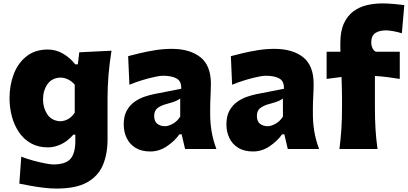

<svg xmlns="http://www.w3.org/2000/svg" viewBox="-20 -869 2378 1120"><path d="M309.1 231Q272.9 231 231.7 225.8Q190.4 220.7 153.6 213.9Q116.7 207 92.8 202.1L104 44.9Q137.7 58.1 176 68.4Q214.4 78.6 245.6 84.5Q276.9 90.3 290 90.3Q363.8 90.3 391.6 57.1Q419.4 23.9 419.4 -45.4V-83.5H407.7Q374 -44.9 335.7 -27.1Q297.4 -9.3 259.8 -9.3Q202.6 -9.3 160.4 -33.2Q118.2 -57.1 90.6 -97.9Q63 -138.7 49.3 -189.9Q35.6 -241.2 35.6 -295.9Q35.6 -373 60.5 -437.5Q85.4 -502 135.3 -541Q185.1 -580.1 258.8 -580.1Q305.2 -580.1 346.2 -556.9Q387.2 -533.7 418.9 -493.7H434.1L442.4 -564L630.4 -573.2Q607.4 -431.2 607.4 -299.3V-56.6Q607.4 28.8 580.3 93.5Q553.2 158.2 488.3 194.6Q423.3 231 309.1 231ZM332.5 -161.6Q385.7 -164.6 416 -212.4V-375.5Q380.4 -415 333 -416.5Q282.2 -414.6 256.6 -377.4Q231 -340.3 231 -288.6Q231 -239.7 256.1 -201.9Q281.2 -164.1 332.5 -161.6Z M856.9 14.6Q804.7 14.6 770.3 -6.8Q735.8 -28.3 718.8 -64.2Q701.7 -100.1 701.7 -143.1Q701.7 -191.9 719.5 -223.9Q737.3 -255.9 765.1 -275.4Q793 -294.9 823 -304.9Q853 -314.9 877 -319.8L1037.1 -351.1Q1039.1 -394.5 1010.7 -410.9Q982.4 -427.2 928.7 -427.2Q915 -427.2 882.6 -420.4Q850.1 -413.6 810.3 -401.6Q770.5 -389.6 734.9 -374.5L727.5 -541.5Q755.4 -548.8 796.6 -558.8Q837.9 -568.8 886 -576.4Q934.1 -584 981.9 -584Q1086.9 -584 1148.7 -535.6Q1210.4 -487.3 1210.4 -378.4Q1210.4 -350.6 1208.3 -310.8Q1206.1 -271 1206.1 -240.2V-198.7Q1206.1 -154.8 1213.9 -105Q1221.7 -55.2 1242.2 0H1059.6L1039.6 -85.4H1026.4Q999.5 -46.9 954.1 -16.1Q908.7 14.6 856.9 14.6ZM941.9 -132.8Q962.9 -132.8 988.8 -147.5Q1014.6 -162.1 1031.2 -189V-294.4Q1022 -287.1 1005.9 -279.8Q989.7 -272.5 949.2 -261.7Q922.4 -254.9 900.9 -240Q879.4 -225.1 879.4 -192.9Q879.4 -160.6 897.9 -146.7Q916.5 -132.8 941.9 -132.8Z M1456.1 14.6Q1403.8 14.6 1369.4 -6.8Q1335 -28.3 1317.9 -64.2Q1300.8 -100.1 1300.8 -143.1Q1300.8 -191.9 1318.6 -223.9Q1336.4 -255.9 1364.3 -275.4Q1392.1 -294.9 1422.1 -304.9Q1452.1 -314.9 1476.1 -319.8L1636.2 -351.1Q1638.2 -394.5 1609.9 -410.9Q1581.5 -427.2 1527.8 -427.2Q1514.2 -427.2 1481.7 -420.4Q1449.2 -413.6 1409.4 -401.6Q1369.6 -389.6 1334 -374.5L1326.7 -541.5Q1354.5 -548.8 1395.8 -558.8Q1437 -568.8 1485.1 -576.4Q1533.2 -584 1581.1 -584Q1686 -584 1747.8 -535.6Q1809.6 -487.3 1809.6 -378.4Q1809.6 -350.6 1807.4 -310.8Q1805.2 -271 1805.2 -240.2V-198.7Q1805.2 -154.8 1813 -105Q1820.8 -55.2 1841.3 0H1658.7L1638.7 -85.4H1625.5Q1598.6 -46.9 1553.2 -16.1Q1507.8 14.6 1456.1 14.6ZM1541 -132.8Q1562 -132.8 1587.9 -147.5Q1613.8 -162.1 1630.4 -189V-294.4Q1621.1 -287.1 1605 -279.8Q1588.9 -272.5 1548.3 -261.7Q1521.5 -254.9 1500 -240Q1478.5 -225.1 1478.5 -192.9Q1478.5 -160.6 1497.1 -146.7Q1515.6 -132.8 1541 -132.8Z M1960 0Q1967.8 -60.1 1971.4 -116.9Q1975.1 -173.8 1975.1 -244.6V-300.8Q1975.1 -327.1 1974.1 -357.2Q1973.1 -387.2 1972.2 -419.9L1885.3 -408.7V-567.4H1965.8Q1965.3 -580.6 1965.3 -593.3Q1965.3 -606 1965.3 -618.2Q1965.3 -687.5 1986.1 -732.4Q2006.8 -777.3 2041.7 -803Q2076.7 -828.6 2120.1 -838.9Q2163.6 -849.1 2209.5 -849.1Q2242.2 -849.1 2281 -845.5Q2319.8 -841.8 2338.4 -839.4L2324.2 -674.8Q2304.2 -681.6 2275.9 -686.8Q2247.6 -691.9 2232.4 -691.9Q2192.4 -691.9 2168.9 -676Q2145.5 -660.2 2145.5 -619.1Q2145.5 -605 2152.3 -589.1Q2159.2 -573.2 2172.4 -567.4H2312V-408.7Q2273.9 -415 2238 -419.4Q2202.1 -423.8 2167 -425.8V-244.6Q2167 -173.8 2170.4 -116.9Q2173.8 -60.1 2182.1 0Z"/></svg>

Font: Pinar-DS4-FD ExtraBold
Style: Regular
Weight: 800
Designer: Amin Abedi
Version: Version 3.000